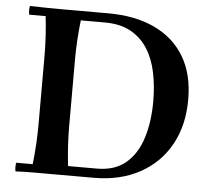

<svg xmlns="http://www.w3.org/2000/svg" viewBox="-51 -757 900 814"><g transform="rotate(5 399.0 -350.0)"><path d="M189 -700H377Q492 -700 575 -661Q658 -622 702.5 -547.5Q747 -473 747 -365Q747 -255 701.5 -173Q656 -91 572.5 -45.5Q489 0 377 0H189Q155 0 117 0Q79 0 44 2Q40 -17 44 -35H114Q119 -78 121.5 -121.5Q124 -165 124 -210V-490Q124 -535 121.5 -578.5Q119 -622 114 -665H44Q40 -684 44 -702Q79 -701 117 -700.5Q155 -700 189 -700ZM264 -40H387Q463 -40 510 -80Q557 -120 578.5 -189Q600 -258 600 -345Q600 -410 588 -467.5Q576 -525 548.5 -568Q521 -611 476.5 -635.5Q432 -660 367 -660H264Q259 -615 256.5 -575Q254 -535 254 -490V-210Q254 -165 256.5 -125Q259 -85 264 -40Z"/></g></svg>

Font: Poltawski Nowy SemiBold
Style: Regular
Weight: 600
Version: Version 1.001;gftools[0.9.25]